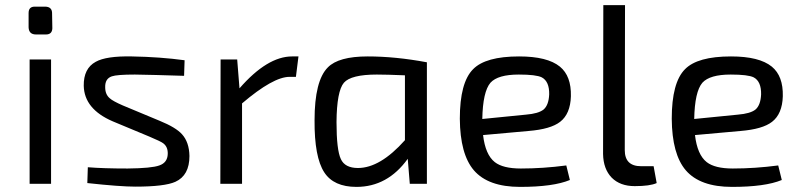

<svg xmlns="http://www.w3.org/2000/svg" viewBox="-20 -720 3120 752"><path d="M156 -694Q185 -694 184 -666L185 -609Q184 -585 160 -585H121Q93 -585 92 -613V-669Q92 -694 116 -694ZM96 0V-487H180V0Z M421 -245Q310 -293 308 -384Q307 -452 355 -478Q396 -501 496 -499Q608 -497 703 -484L701 -423Q577 -427 508 -428Q438 -428 418 -421Q391 -412 392 -378Q392 -350 410 -335Q422 -324 461 -307L605 -247Q669 -221 693 -194Q721 -163 722 -109Q722 -33 667 -8Q625 11 510 11Q450 11 322 -3L324 -65Q384 -60 480 -60Q574 -61 604 -72Q636 -83 637 -117Q638 -145 619 -159Q610 -166 565 -185Z M1139 -419H1114Q1050 -419 928 -315V0H843L844 -487H909L918 -374Q1027 -499 1124 -499H1149Z M1585 0 1577 -98Q1498 12 1376 12Q1287 12 1250 -45Q1211 -105 1212 -249Q1212 -404 1264 -456Q1306 -499 1420 -499Q1529 -499 1652 -476V0ZM1566 -425Q1494 -428 1456 -428Q1355 -428 1327 -396Q1299 -363 1298 -242Q1298 -133 1315 -97Q1331 -62 1382 -62Q1469 -62 1566 -171Z M2212 -15Q2147 12 2017 12Q1892 12 1836 -53Q1782 -116 1781 -255Q1781 -397 1833 -449Q1882 -499 2013 -499Q2124 -499 2173 -459Q2218 -422 2216 -343Q2214 -274 2174 -243Q2137 -214 2050 -207L1872 -191Q1881 -114 1918 -85Q1950 -60 2020 -60Q2107 -60 2198 -72ZM2040 -271Q2089 -275 2109 -291Q2129 -308 2131 -350Q2132 -401 2102 -417Q2080 -428 2012 -428Q1930 -428 1901 -396Q1871 -361 1869 -254Z M2427 -132Q2427 -69 2491 -69H2540L2552 -3Q2526 9 2466 9Q2409 9 2376 -24Q2343 -58 2342 -117L2343 -700H2428Z M3042 -15Q2977 12 2847 12Q2722 12 2666 -53Q2612 -116 2611 -255Q2611 -397 2663 -449Q2712 -499 2843 -499Q2954 -499 3003 -459Q3048 -422 3046 -343Q3044 -274 3004 -243Q2967 -214 2880 -207L2702 -191Q2711 -114 2748 -85Q2780 -60 2850 -60Q2937 -60 3028 -72ZM2870 -271Q2919 -275 2939 -291Q2959 -308 2961 -350Q2962 -401 2932 -417Q2910 -428 2842 -428Q2760 -428 2731 -396Q2701 -361 2699 -254Z"/></svg>

Font: Taylor Sans
Style: Regular
Weight: 400
Italic angle: -8°
Designer: Natanael Gama
Version: Version 1.001 September 8, 2015